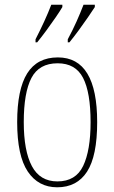

<svg xmlns="http://www.w3.org/2000/svg" viewBox="-20 -786 486 816"><path d="M223 10Q143 10 98 -57Q53 -124 53 -267Q53 -406 95.5 -474Q138 -542 226 -542Q393 -542 393 -267Q393 -123 350 -56.5Q307 10 223 10ZM224 -15Q302 -15 333.5 -81Q365 -147 365 -267Q365 -393 333 -455Q301 -517 225 -517Q146 -517 113.5 -454.5Q81 -392 81 -267Q81 -145 115.5 -80Q150 -15 224 -15ZM268 -619Q289 -658 305.5 -695Q322 -732 335 -766H383V-756Q372 -739 353.5 -712Q335 -685 314 -656.5Q293 -628 275 -606H268ZM131 -619Q151 -658 168 -695Q185 -732 198 -766H245V-756Q235 -739 216.5 -712Q198 -685 177 -656.5Q156 -628 138 -606H131Z"/></svg>

Font: Noto Serif Thai Condensed Thin
Style: Regular
Weight: 100
Width: 3
Designer: Monotype Design Team
Foundry: Monotype Imaging Inc.
Version: Version 2.001; ttfautohint (v1.8.4.7-5d5b)